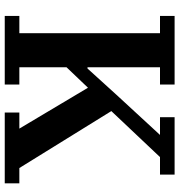

<svg xmlns="http://www.w3.org/2000/svg" viewBox="6 -744 738 789"><g transform="rotate(90 374.5 -349.0)"><path d="M45 -60H116V-638H45V-698H327V-638H256V-340H261L369 -459L534 -638H461V-698H697V-638H625L436 -438L670 -60H733V0H442V-60H508L340 -342L256 -254V-60H327V0H45Z"/></g></svg>

Font: IBM Plex Serif SemiBold
Style: Regular
Weight: 600
Designer: Mike Abbink, Paul van der Laan, Pieter van Rosmalen
Foundry: Bold Monday
Version: Version 2.5